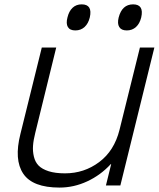

<svg xmlns="http://www.w3.org/2000/svg" viewBox="-20 -847 728 877"><path d="M685.1 -629.9 529.8 0H463.9L487.8 -97.2H485.8Q439.5 -46.9 378.4 -18.6Q317.4 9.8 252 9.8Q128.9 9.8 86.2 -53.7Q43.5 -117.2 73.2 -234.9L170.9 -629.9H236.8L141.1 -240.2Q132.8 -207.5 130.9 -181.9Q128.9 -156.2 134.8 -131.6Q140.6 -106.9 156.2 -90.8Q171.9 -74.7 202.1 -64.9Q232.4 -55.2 276.9 -55.2Q364.3 -55.2 433.1 -106.7Q502 -158.2 525.9 -253.9L619.1 -629.9ZM390.1 -767.1Q383.3 -739.3 366.2 -723.6Q349.1 -708 324.2 -708Q299.3 -708 290 -723.6Q280.8 -739.3 288.1 -767.1Q294.9 -795.9 311.5 -811.5Q328.1 -827.1 353 -827.1Q403.8 -827.1 390.1 -767.1ZM625 -767.1Q618.2 -739.3 601.1 -723.6Q584 -708 559.1 -708Q534.2 -708 524.7 -723.6Q515.1 -739.3 522 -767.1Q537.6 -827.1 587.9 -827.1Q638.7 -827.1 625 -767.1Z"/></svg>

Font: Sinkin Sans 300 Light Italic
Style: Regular
Weight: 300
Italic angle: -112°
Designer: Keith Bates
Foundry: K-Type
Version: Sinkin Sans (version 1.0)  by Keith Bates   •   © 2014   www